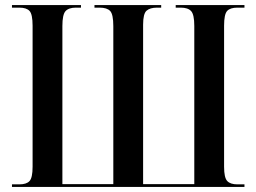

<svg xmlns="http://www.w3.org/2000/svg" viewBox="-20 -734 1007 754"><path d="M27 0V-10H56Q84 -10 96 -23Q108 -36 108 -79V-633Q108 -678 96 -691Q84 -704 56 -704H27V-714H298V-704H278Q250 -704 237.5 -690.5Q225 -677 225 -632V-11H425V-631Q425 -678 412.5 -691Q400 -704 371 -704H351V-714H613V-704H597Q569 -704 555.5 -692Q542 -680 542 -637V-11H743V-632Q743 -677 730.5 -690.5Q718 -704 690 -704H670V-714H940V-704H912Q884 -704 872 -691Q860 -678 860 -633V-79Q860 -36 872.5 -23Q885 -10 912 -10H940V0Z"/></svg>

Font: Noto Serif Display Condensed SemiBold
Style: Regular
Weight: 600
Width: 3
Designer: Monotype Design Team
Foundry: Monotype Imaging Inc.
Version: Version 2.009